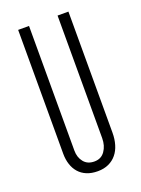

<svg xmlns="http://www.w3.org/2000/svg" viewBox="-105 -548 446 608"><g transform="rotate(-20 117.5 -243.5)"><path d="M203.6 -497.1V-88.9Q203.6 -67.4 198.2 -49.3Q192.9 -31.2 182.1 -18.1Q171.4 -4.9 155.5 2.4Q139.6 9.8 118.7 9.8Q97.7 9.8 81.8 3.2Q65.9 -3.4 55.4 -15.4Q44.9 -27.3 39.6 -43.7Q34.2 -60.1 34.2 -79.6V-497.1H70.8V-76.7Q70.8 -54.2 83.3 -38.6Q95.7 -22.9 119.1 -22.9Q142.1 -22.9 154.5 -40.8Q167 -58.6 167 -84V-497.1Z"/></g></svg>

Font: Tulpen One
Style: Regular
Weight: 400
Designer: Naima Ben Ayed
Foundry: Naima Ben Ayed, Anton Koovit
Version: Version 1.002